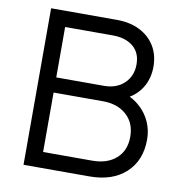

<svg xmlns="http://www.w3.org/2000/svg" viewBox="-83 -823 858 900"><g transform="rotate(10 346.5 -372.5)"><path d="M88 0V-745H401Q464 -745 510.5 -721.5Q557 -698 582.5 -656Q608 -614 608 -558Q608 -500 579.5 -455.5Q551 -411 498 -388L497 -412Q541 -396 572.5 -367Q604 -338 621 -299.5Q638 -261 638 -217Q638 -117 574.5 -58.5Q511 0 402 0ZM168 -75H402Q473 -75 515.5 -112.5Q558 -150 558 -216Q558 -281 515.5 -319.5Q473 -358 402 -358H168ZM168 -430H395Q455 -430 491.5 -465Q528 -500 528 -555Q528 -611 491.5 -640.5Q455 -670 395 -670H168Z"/></g></svg>

Font: Kosmopol Plus Jakarta Sans
Style: Regular
Weight: 400
Designer: Gumpita Rahayu
Foundry: Tokotype
Version: Version 2.006